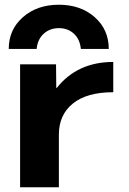

<svg xmlns="http://www.w3.org/2000/svg" viewBox="-20 -792 545 812"><path d="M440 -585H322Q318 -626 292.5 -649.5Q267 -673 229 -673Q191 -673 165 -649.5Q139 -626 135 -585H17Q17 -667 77 -719.5Q137 -772 229 -772Q321 -772 380.5 -719.5Q440 -667 440 -585ZM65 -520H217L218 -420H220Q307 -530 459 -530V-402Q347 -402 288 -354Q229 -306 229 -223V0H65Z"/></svg>

Font: Mplus 1p ExtraBold
Style: Regular
Weight: 800
Version: Version 1.061